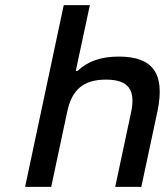

<svg xmlns="http://www.w3.org/2000/svg" viewBox="-20 -730 644 750"><path d="M229 -710 78 0H180L242 -291C260 -380 306 -419 394 -419C481 -419 511 -380 492 -291L430 0H532L595 -295C626 -443 577 -509 444 -509C373 -509 322 -490 283 -453H276L331 -710Z"/></svg>

Font: LT Wave Mono Medium
Style: Italic
Weight: 500
Designer: Daniel Lyons
Version: Version 2.5 (Glyphs App)